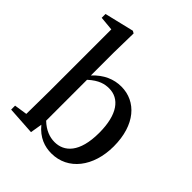

<svg xmlns="http://www.w3.org/2000/svg" viewBox="-226 -950 1102 1102"><g transform="rotate(45 324.5 -399.5)"><path d="M223 -429C275 -476 313 -484 348 -484C430 -484 488 -413 488 -263C488 -102 421 -44 344 -44C304 -44 263 -59 223 -97ZM221 -649 224 -806 210 -814 31 -771V-740L117 -732V-232C117 -180 116 -100 115 -44L36 -32V0L208 11L220 -61C268 -3 323 15 377 15C511 15 602 -102 602 -267C602 -441 511 -541 390 -541C330 -541 272 -517 221 -462Z"/></g></svg>

Font: Source Han Serif CN SemiBold
Style: Regular
Weight: 600
Designer: Ryoko NISHIZUKA 西塚涼子 (kana & ideographs); Frank Grießhammer (Latin, Greek & Cyrillic); Wenlong ZHANG 张文龙 (bopomofo); San
Foundry: Adobe Systems Incorporated
Version: Version 1.000;PS 1;hotconv 16.6.53;makeotf.lib2.5.65590